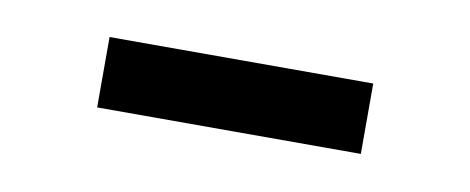

<svg xmlns="http://www.w3.org/2000/svg" viewBox="-26 -367 441 180"><g transform="rotate(10 194.5 -277.5)"><path d="M320 -244V-311H69V-244Z"/></g></svg>

Font: Domine
Style: Regular
Weight: 400
Designer: Pablo Impallari, Rodrigo Fuenzalida, Brenda Gallo
Foundry: Pablo Impallari, Rodrigo Fuenzalida, Brenda Gallo
Version: Version 2.000